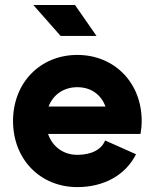

<svg xmlns="http://www.w3.org/2000/svg" viewBox="-20 -743 625 776"><path d="M225.1 -597.7H370.1L283.2 -722.7H114.7ZM404.8 -175.3C391.1 -140.6 352.5 -117.2 292.5 -117.2C234.9 -117.2 191.4 -151.4 174.3 -201.7H547.9C550.8 -218.3 552.7 -236.3 552.7 -253.9C552.7 -408.7 442.4 -521 292.5 -521C142.6 -521 32.7 -408.7 32.7 -253.9C32.7 -99.1 142.6 13.2 292.5 13.2C397.5 13.2 486.3 -33.2 529.8 -119.6ZM292.5 -390.6C348.1 -390.6 388.7 -360.4 406.2 -312.5H176.3C194.8 -360.4 237.3 -390.6 292.5 -390.6Z"/></svg>

Font: Giphurs ExtraBold
Style: Regular
Weight: 800
Version: Version 1.000